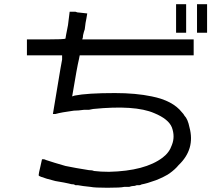

<svg xmlns="http://www.w3.org/2000/svg" viewBox="-20 -840 1040 895"><path d="M316.4 -785.2Q320.3 -785.2 332 -785.2Q339.8 -781.2 351.6 -781.2Q382.8 -777.3 386.7 -777.3Q386.7 -773.4 382.8 -753.9Q378.9 -738.3 375 -703.1L371.1 -691.4L367.2 -675.8Q367.2 -664.1 363.3 -656.2H882.8V-582H351.6L347.7 -562.5Q339.8 -531.2 316.4 -390.6L328.1 -394.5Q386.7 -406.2 515.6 -406.2Q613.3 -406.2 687.5 -390.6Q785.2 -371.1 828.1 -316.4Q835.9 -308.6 839.8 -300.8Q855.5 -285.2 863.3 -246.1Q890.6 -144.5 812.5 -70.3Q796.9 -50.8 769.5 -31.2Q746.1 -15.6 707 0Q664.1 15.6 640.6 19.5Q632.8 23.4 628.9 23.4H617.2Q609.4 27.3 597.7 27.3Q593.8 27.3 582 31.2Q566.4 31.2 558.6 31.2Q543 35.2 480.5 35.2Q421.9 35.2 402.3 31.2Q363.3 27.3 343.8 23.4H332L324.2 19.5Q312.5 19.5 300.8 15.6Q285.2 11.7 238.3 3.9Q191.4 -7.8 171.9 -15.6Q160.2 -19.5 160.2 -23.4Q160.2 -31.2 168 -62.5Q175.8 -97.7 175.8 -97.7Q179.7 -97.7 183.6 -97.7Q187.5 -97.7 195.3 -93.8Q230.5 -82 285.2 -66.4Q343.8 -54.7 371.1 -50.8L394.5 -46.9Q410.2 -46.9 418 -43Q449.2 -39.1 488.3 -39.1Q656.2 -43 738.3 -105.5Q769.5 -128.9 781.2 -164.1Q796.9 -203.1 781.2 -246.1Q765.6 -285.2 699.2 -312.5Q609.4 -351.6 414.1 -332L394.5 -328.1H371.1Q343.8 -324.2 324.2 -324.2Q265.6 -316.4 238.3 -308.6Q234.4 -308.6 230.5 -308.6H226.6Q226.6 -308.6 261.7 -519.5Q265.6 -539.1 269.5 -562.5Q269.5 -570.3 269.5 -574.2V-582Q269.5 -582 187.5 -582H105.5V-621.1V-656.2H195.3Q281.2 -656.2 285.2 -660.2Q285.2 -664.1 296.9 -722.7Q304.7 -785.2 304.7 -785.2Q308.6 -785.2 316.4 -785.2ZM898.4 -820.3H945.3V-687.5H898.4ZM800.8 -820.3H847.7V-687.5H800.8Z"/></svg>

Font: 和音 by 宁静之雨，公众号njzyshare
Style: Regular
Weight: 400
Designer: Steve Matteson
Foundry: Ascender Corporation
Version: Version 6.00;June 8, 2018;FontCreator 11.0.0.2388 32-bit